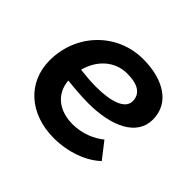

<svg xmlns="http://www.w3.org/2000/svg" viewBox="-129 -691 865 865"><g transform="rotate(45 303.0 -258.5)"><path d="M303 10C392 10 478 -21 529 -70L469 -147C433 -117 378 -94 319 -94C232 -94 172 -141 166 -220C212 -215 258 -211 302 -211C451 -211 560 -263 560 -365C560 -470 466 -527 336 -527C172 -527 42 -395 42 -225C42 -85 149 10 303 10ZM172 -295C193 -374 252 -430 332 -430C402 -430 437 -405 437 -359C437 -310 368 -288 275 -288C241 -288 206 -291 172 -295Z"/></g></svg>

Font: Fixel Display 20240404 SemiBold
Style: Italic
Weight: 600
Italic angle: -10°
Designer: AlfaBravo + MacPaw
Foundry: Kyrylo Tkachov, Marchela Mozhyna, Serhii Makarenko, Maria Weinstein, Zakhar Kryvoshyya
Version: Version 1.211;Glyphs 3.2 (3225)